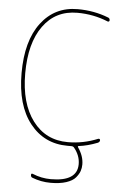

<svg xmlns="http://www.w3.org/2000/svg" viewBox="-62 -786 717 1051"><g transform="rotate(5 296.0 -260.0)"><path d="M331 10Q203 10 124.5 -89Q46 -188 46 -365Q46 -542 121 -641Q196 -740 322 -740Q412 -740 491 -709Q501 -706 501 -694Q501 -690 498 -688Q495 -686 491 -687Q411 -720 322 -720Q202 -720 134 -625.5Q66 -531 66 -365Q66 -201 137.5 -105.5Q209 -10 331 -10Q416 -10 496 -43Q500 -44 503 -42Q506 -40 506 -36Q506 -26 495 -21Q441 0 393 6Q385 6 390 14Q421 59 421 105Q421 124 415 141.5Q409 159 393 178Q377 197 342 208.5Q307 220 256 220Q204 220 155 201Q146 198 146 186Q146 176 156 180Q204 200 256 200Q401 200 401 105Q401 57 367 16Q362 10 352 10Z"/></g></svg>

Font: Rounded Mplus 1c Thin
Style: Regular
Weight: 250
Version: Version 1.059.20150529